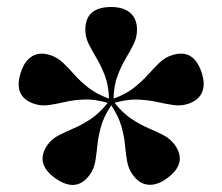

<svg xmlns="http://www.w3.org/2000/svg" viewBox="-20 -793 633 548"><path d="M236 -294Q198 -241.5 137.5 -284.5Q78.5 -327 116 -380Q128.5 -397 148 -407Q167.5 -417 191 -427Q214.5 -437 239.2 -453.5Q264 -470 287.5 -499.5Q251 -510 221.2 -509Q191.5 -508 166.8 -502.2Q142 -496.5 120.2 -493.2Q98.5 -490 78 -496.5Q16.5 -517 39.5 -586.5Q50 -619.5 71.8 -632.5Q93.5 -645.5 124 -635.5Q144 -629 159.8 -614Q175.5 -599 192.2 -580Q209 -561 232.2 -542.8Q255.5 -524.5 291 -511.5Q290 -549 279.5 -576.8Q269 -604.5 256 -626.2Q243 -648 233.2 -667.5Q223.5 -687 223.5 -708Q223.5 -773 297.5 -773Q332.5 -773 351.8 -756.2Q371 -739.5 371 -708Q371 -686.5 361.5 -667.2Q352 -648 339 -626.2Q326 -604.5 315.5 -576.8Q305 -549 304 -511.5Q339 -524 362.2 -542.5Q385.5 -561 402.5 -580Q419.5 -599 435 -614Q450.5 -629 471 -635.5Q532.5 -655.5 555.5 -586Q566.5 -553 556.8 -529.8Q547 -506.5 516.5 -496.5Q496.5 -490 474.8 -493.2Q453 -496.5 428 -502Q403 -507.5 373.2 -508.8Q343.5 -510 307 -499.5Q330.5 -470 355.5 -453.5Q380.5 -437 404 -427Q427.5 -417 446.8 -407Q466 -397 478.5 -380Q516.5 -327.5 456.5 -284Q428.5 -263.5 403 -265.8Q377.5 -268 359 -294Q346.5 -311 342.8 -332.5Q339 -354 336.8 -379Q334.5 -404 326.5 -432.5Q318.5 -461 297.5 -492.5Q276.5 -461 268.5 -432.5Q260.5 -404 258 -379Q255.5 -354 252 -332.5Q248.5 -311 236 -294ZM297.5 -502.5V-503Z"/></svg>

Font: Fraunces 72pt
Style: Bold
Weight: 700
Version: Version 1.000;[b76b70a41]